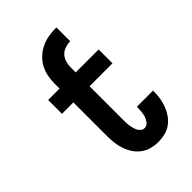

<svg xmlns="http://www.w3.org/2000/svg" viewBox="-221 -838 941 941"><g transform="rotate(-45 250.0 -367.5)"><path d="M149 -553Q149 -579 154 -605Q159 -631 171.5 -654Q184 -677 204 -695Q224 -713 248 -724Q272 -735 298 -739Q324 -743 350 -743V-647Q332 -647 314 -641Q296 -635 283.5 -621.5Q271 -608 266 -589.5Q261 -571 261 -553ZM307 8Q284 8 260.5 2Q237 -4 217.5 -18Q198 -32 184.5 -52Q171 -72 163 -94.5Q155 -117 152 -141Q149 -165 149 -189V-424H70V-520H149V-553H261V-520H420V-424H261V-189Q261 -178 261.5 -168Q262 -158 263.5 -148Q265 -138 268 -128Q271 -118 275.5 -109.5Q280 -101 288.5 -94.5Q297 -88 307 -88Q322 -88 332 -100Q342 -112 346.5 -126Q351 -140 352.5 -155Q354 -170 354 -184V-189H466V-180Q466 -157 462 -134Q458 -111 449.5 -89.5Q441 -68 427.5 -49Q414 -30 395 -16.5Q376 -3 353.5 2.5Q331 8 307 8Z"/></g></svg>

Font: Iosevka Custom
Style: Bold
Weight: 700
Monospace: yes
Designer: Belleve Invis
Foundry: Belleve Invis
Version: Version 30.3.3; ttfautohint (v1.8.3)